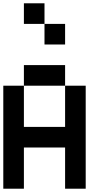

<svg xmlns="http://www.w3.org/2000/svg" viewBox="-20 -1145 665 1165"><path d="M0 0V-625H125V-375H375V-625H500V0H375V-250H125V0ZM125 -625V-750H375V-625ZM125 -1000V-1125H250V-1000ZM250 -875V-1000H375V-875Z"/></svg>

Font: Galmuri7 Regular
Style: Regular
Weight: 400
Designer: Lee Minseo (quiple)
Version: Version 2.399;hotconv 1.1.1;makeotfexe 2.6.0 DEVELOPMENT